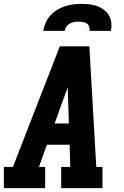

<svg xmlns="http://www.w3.org/2000/svg" viewBox="-21 -975 641 995"><path d="M-1 0V-110H46L289 -735H442L478 -110H510V0H296V-110H343L340 -225H222L181 -110H213V0ZM262 -335H336L331 -490Q331 -498 330.5 -506Q330 -514 330 -522Q327 -514 324 -506Q321 -498 318 -490ZM203 -815Q207 -837 216 -857.5Q225 -878 240 -895Q255 -912 275 -924Q295 -936 316.5 -943Q338 -950 359 -952.5Q380 -955 402 -955Q423 -955 444 -952.5Q465 -950 483.5 -943Q502 -936 518 -924Q534 -912 544 -895Q554 -878 556 -857Q558 -836 554 -815H443Q445 -826 441.5 -836.5Q438 -847 429 -853Q420 -859 409 -861Q398 -863 387 -863Q375 -863 363.5 -861Q352 -859 341 -853Q330 -847 323 -837Q316 -827 314 -815Z"/></svg>

Font: Iosevka Slab XBdEx
Style: Italic
Weight: 800
Width: 7
Italic angle: -9°
Monospace: yes
Designer: Belleve Invis
Foundry: Belleve Invis
Version: Version 11.1.1; ttfautohint (v1.8.3)